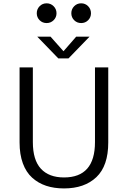

<svg xmlns="http://www.w3.org/2000/svg" viewBox="-20 -1096 750 1128"><path d="M254 -960.5Q229.5 -960.5 212.8 -977.2Q196 -994 196 -1018Q196 -1042.5 212.8 -1059.5Q229.5 -1076.5 254 -1076.5Q278 -1076.5 295 -1059.5Q312 -1042.5 312 -1018Q312 -994 295 -977.2Q278 -960.5 254 -960.5ZM457 -960.5Q432.5 -960.5 415.8 -977.2Q399 -994 399 -1018Q399 -1042.5 415.8 -1059.5Q432.5 -1076.5 457 -1076.5Q481 -1076.5 497.8 -1059.5Q514.5 -1042.5 514.5 -1018Q514.5 -994 497.8 -977.2Q481 -960.5 457 -960.5ZM506 -880.5 382.5 -753H322.5L199 -880.5H277L353 -795L427.5 -880.5ZM356 11Q298 11 251.2 -4.5Q204.5 -20 169 -52Q133.5 -84 114.2 -136.5Q95 -189 95 -259V-700H173V-261.5Q173 -156 220.2 -104.8Q267.5 -53.5 356 -53.5Q538 -53.5 538 -261V-700H616V-259Q616 -121.5 546.2 -55.2Q476.5 11 356 11Z"/></svg>

Font: League Mono Light
Style: Regular
Weight: 300
Width: 6
Designer: Tyler Finck
Foundry: The League of Moveable Type / Tyler Finck
Version: Version 2.210